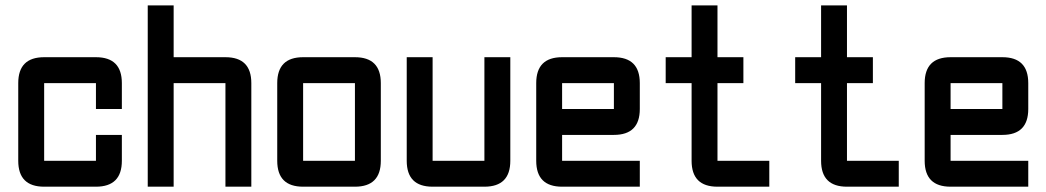

<svg xmlns="http://www.w3.org/2000/svg" viewBox="-20 -704 3946 724"><path d="M341.8 0H146.5Q48.8 0 48.8 -97.7V-390.6Q48.8 -488.3 146.5 -488.3H341.8Q439.5 -488.3 439.5 -390.6V-293H341.8V-390.6H146.5V-97.7H341.8V-195.3H439.5V-97.7Q439.5 0 341.8 0Z M537.1 -683.6H634.8V-488.3H830.1Q927.7 -488.3 927.7 -390.6V0H830.1V-390.6H634.8V0H537.1Z M1318.4 0H1123Q1025.4 0 1025.4 -97.7V-390.6Q1025.4 -488.3 1123 -488.3H1318.4Q1416 -488.3 1416 -390.6V-97.7Q1416 0 1318.4 0ZM1318.4 -97.7V-390.6H1123V-97.7Z M1806.6 -488.3H1904.3V-97.7Q1904.3 0 1806.6 0H1611.3Q1513.7 0 1513.7 -97.7V-488.3H1611.3V-97.7H1806.6Z M2099.6 -488.3H2294.9Q2392.6 -488.3 2392.6 -390.6V-293Q2392.6 -195.3 2294.9 -195.3H2099.6V-97.7H2392.6V0H2099.6Q2002 0 2002 -97.7V-390.6Q2002 -488.3 2099.6 -488.3ZM2294.9 -390.6H2099.6V-293H2294.9Z M2685.5 0Q2587.9 0 2587.9 -97.7V-390.6H2490.2V-488.3H2587.9V-683.6H2685.5V-488.3H2783.2V-390.6H2685.5V-97.7H2880.9V0Z M3173.8 0Q3076.2 0 3076.2 -97.7V-390.6H2978.5V-488.3H3076.2V-683.6H3173.8V-488.3H3271.5V-390.6H3173.8V-97.7H3369.1V0Z M3564.5 -488.3H3759.8Q3857.4 -488.3 3857.4 -390.6V-293Q3857.4 -195.3 3759.8 -195.3H3564.5V-97.7H3857.4V0H3564.5Q3466.8 0 3466.8 -97.7V-390.6Q3466.8 -488.3 3564.5 -488.3ZM3759.8 -390.6H3564.5V-293H3759.8Z"/></svg>

Font: BabelStone Runic Norse
Style: Regular
Weight: 400
Designer: Andrew West
Foundry: BabelStone
Version: Version 3.002 March 14, 2022